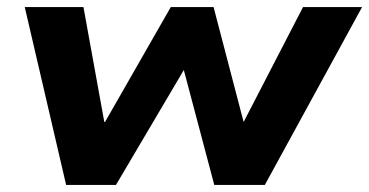

<svg xmlns="http://www.w3.org/2000/svg" viewBox="-20 -523 1044 543"><path d="M167 0 50 -503H216L275 -178H277L463 -503H584L669 -178L837 -503H1004L729 0H586L498 -332H504L308 0Z"/></svg>

Font: Nunito Sans 7pt SemiExpanded ExtraBold
Style: Italic
Weight: 800
Width: 6
Italic angle: -9°
Designer: Vernon Adams
Foundry: Vernon Adams
Version: Version 3.101;gftools[0.9.27]